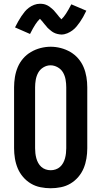

<svg xmlns="http://www.w3.org/2000/svg" viewBox="-20 -995 540 1023"><path d="M250 8Q223 8 195.5 2.5Q168 -3 144.5 -17Q121 -31 103 -52Q85 -73 74.5 -98Q64 -123 59.5 -150.5Q55 -178 55 -205V-530Q55 -557 59.5 -584.5Q64 -612 74.5 -637Q85 -662 103 -683Q121 -704 145 -718Q169 -732 196 -739Q223 -746 250 -746Q277 -746 304 -739Q331 -732 355 -718Q379 -704 397 -683Q415 -662 425.5 -637Q436 -612 440.5 -584.5Q445 -557 445 -530V-205Q445 -178 440.5 -150.5Q436 -123 425.5 -98Q415 -73 397 -52Q379 -31 355.5 -17Q332 -3 304.5 2.5Q277 8 250 8ZM250 -88Q264 -88 277 -92.5Q290 -97 300 -106Q310 -115 316.5 -127Q323 -139 326.5 -152Q330 -165 331.5 -178.5Q333 -192 333 -205V-530Q333 -550 329.5 -570.5Q326 -591 316 -608.5Q306 -626 287.5 -636.5Q269 -647 249 -647Q229 -647 211 -636Q193 -625 183.5 -607.5Q174 -590 170.5 -570Q167 -550 167 -530V-205Q167 -192 168.5 -178.5Q170 -165 173.5 -152Q177 -139 183.5 -127Q190 -115 200 -106Q210 -97 223 -92.5Q236 -88 250 -88ZM307 -811Q302 -811 296.5 -812Q291 -813 286 -814Q281 -815 276 -817Q271 -819 266 -821.5Q261 -824 257 -827Q253 -830 249.5 -833Q246 -836 241 -840Q236 -844 232.5 -848Q229 -852 226 -856Q223 -860 219.5 -863.5Q216 -867 212.5 -872Q209 -877 205 -881.5Q201 -886 198.5 -888.5Q196 -891 193 -895Q181 -884 168.5 -865Q156 -846 140 -814L60 -849Q69 -867 77.5 -882Q86 -897 94.5 -909.5Q103 -922 112 -933Q121 -944 133.5 -953.5Q146 -963 161.5 -969Q177 -975 193 -975Q198 -975 203.5 -974.5Q209 -974 214 -973Q219 -972 224 -970Q229 -968 234 -965.5Q239 -963 243 -960Q247 -957 250.5 -954Q254 -951 259 -947Q264 -943 267.5 -939Q271 -935 274 -931Q277 -927 280.5 -923.5Q284 -920 287.5 -915Q291 -910 295 -905.5Q299 -901 301.5 -898.5Q304 -896 307 -892Q319 -903 331.5 -922Q344 -941 360 -972L440 -938Q431 -919 422.5 -904Q414 -889 405.5 -877Q397 -865 388 -854Q379 -843 366.5 -833.5Q354 -824 338.5 -817.5Q323 -811 307 -811Z"/></svg>

Font: Iosevka Slab
Style: Bold
Weight: 700
Monospace: yes
Designer: Belleve Invis
Foundry: Belleve Invis
Version: Version 11.1.1; ttfautohint (v1.8.3)